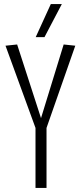

<svg xmlns="http://www.w3.org/2000/svg" viewBox="-20 -921 399 941"><path d="M154 0V-294L7 -697L64 -703L181 -342L292 -703L349 -697L208 -294V0ZM155 -739 229 -901H283L198 -739Z"/></svg>

Font: Georama Condensed Light
Style: Regular
Weight: 300
Width: 3
Designer: Jean-Baptiste Levee
Foundry: Production Type
Version: Version 1.000